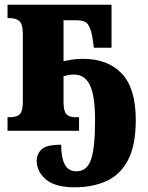

<svg xmlns="http://www.w3.org/2000/svg" viewBox="-20 -556 627 816"><path d="M298 240Q214 240 175 206.5Q136 173 136 127Q136 99 156.5 79Q177 59 240 59Q240 113 255 142.5Q270 172 305 172Q349 172 366.5 123Q384 74 384 -45Q384 -150 362 -194.5Q340 -239 295 -239Q281 -239 270.5 -237Q260 -235 250 -232V-122Q250 -84 262 -71Q274 -58 297 -58H316V0H12V-58H21Q53 -58 65 -71.5Q77 -85 77 -122V-412Q77 -454 62 -466.5Q47 -479 21 -479H12V-536H454V-353H379L372 -402Q366 -434 354 -452Q342 -470 304 -470H250V-296Q264 -299 285.5 -302.5Q307 -306 333 -306Q438 -306 497.5 -243.5Q557 -181 557 -46Q557 62 524 124.5Q491 187 432.5 213.5Q374 240 298 240Z"/></svg>

Font: Noto Serif Condensed Black
Style: Regular
Weight: 900
Width: 3
Designer: Monotype Design Team
Foundry: Monotype Imaging Inc.
Version: Version 2.015; ttfautohint (v1.8.4.7-5d5b)